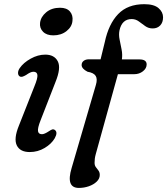

<svg xmlns="http://www.w3.org/2000/svg" viewBox="-20 -736 820 942"><path d="M241.5 -562.5Q208.5 -562.5 191 -580.5Q173.5 -598.5 176.5 -624Q180 -653.5 206.8 -675.8Q233.5 -698 274.5 -698Q307.5 -698 323.2 -679.5Q339 -661 335.5 -633.5Q333 -604.5 306.5 -583.5Q280 -562.5 241.5 -562.5ZM179 -145.5Q164 -107.5 166.5 -92.5Q169 -77.5 186 -77.5Q198 -77.5 220.5 -92.5Q228.5 -98 235.2 -100.5Q242 -103 249 -98.5Q265 -87 248.5 -57.5Q232.5 -30 199 -10Q165.5 10 126 10Q78.5 10 62.5 -22.5Q46.5 -55 72.5 -119L148.5 -311.5Q165.5 -352.5 163.5 -368.2Q161.5 -384 144 -384Q136.5 -384 127.5 -379.8Q118.5 -375.5 108 -368Q98.5 -362.5 91 -360Q83.5 -357.5 77 -361Q69 -366 68.5 -377.2Q68 -388.5 76.5 -401.5Q95 -428.5 130.5 -448.2Q166 -468 202 -468Q246.5 -468 263.5 -435.2Q280.5 -402.5 252 -333Z M380.5 -417Q380.5 -429.5 390.2 -437.2Q400 -445 416 -445H473.5L494 -529Q513 -618.5 559.8 -667Q606.5 -715.5 688 -715.5Q735.5 -715.5 757.8 -696.2Q780 -677 780 -651Q780 -626 766 -611.2Q752 -596.5 729 -596.5Q708.5 -596.5 692.5 -608Q676.5 -619.5 661 -631Q645.5 -642.5 626 -642.5Q578 -642.5 566 -586Q562 -565.5 566.8 -542Q571.5 -518.5 576.5 -493.5Q581.5 -468.5 578 -444.5H664Q699.5 -444.5 699.5 -420Q699.5 -400.5 681.2 -386.2Q663 -372 638.5 -372H558.5L450 19.5Q446.5 32 445.2 42.5Q444 53 444 63Q444 76 450.5 84.2Q457 92.5 463.2 101Q469.5 109.5 469.5 122.5Q469.5 140.5 454.5 155Q439.5 169.5 416 177.8Q392.5 186 367 186Q302 186 331.5 88L450.5 -319.5Q459 -348 449.5 -363.5Q440 -379 409.5 -384Q380.5 -399 380.5 -417Z"/></svg>

Font: Fraunces 9pt SuperSoft
Style: Italic
Weight: 400
Italic angle: -16°
Version: Version 1.000;[b76b70a41]